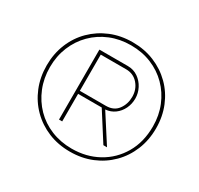

<svg xmlns="http://www.w3.org/2000/svg" viewBox="-152 -903 1140 1098"><g transform="rotate(30 418.0 -354.0)"><path d="M429 7Q351 7 285.5 -20Q220 -47 171 -96Q122 -145 95 -211Q68 -277 68 -355Q68 -432 95 -498Q122 -564 171 -612.5Q220 -661 285.5 -688Q351 -715 429 -715Q507 -715 572.5 -688Q638 -661 687 -612.5Q736 -564 763 -498Q790 -432 790 -355Q790 -277 763 -211Q736 -145 687 -96Q638 -47 572.5 -20Q507 7 429 7ZM429 -13Q525 -13 602 -55.5Q679 -98 724 -175Q769 -252 769 -355Q769 -428 743.5 -490Q718 -552 672.5 -598Q627 -644 565 -669.5Q503 -695 429 -695Q356 -695 294 -669.5Q232 -644 186 -598Q140 -552 114.5 -490Q89 -428 89 -355Q89 -282 114.5 -219.5Q140 -157 185.5 -110.5Q231 -64 293.5 -38.5Q356 -13 429 -13ZM284 -583H472Q510 -583 539.5 -562.5Q569 -542 585.5 -510Q602 -478 602 -443Q602 -407 587 -376Q572 -345 545.5 -325.5Q519 -306 484 -303L601 -121H577L461 -303H305V-121H284ZM477 -323Q529 -323 555.5 -359Q582 -395 582 -443Q582 -492 551.5 -527Q521 -562 472 -562H305V-323Z"/></g></svg>

Font: Raleway Thin Thin
Style: Italic
Weight: 250
Italic angle: -12°
Version: Version 4.026